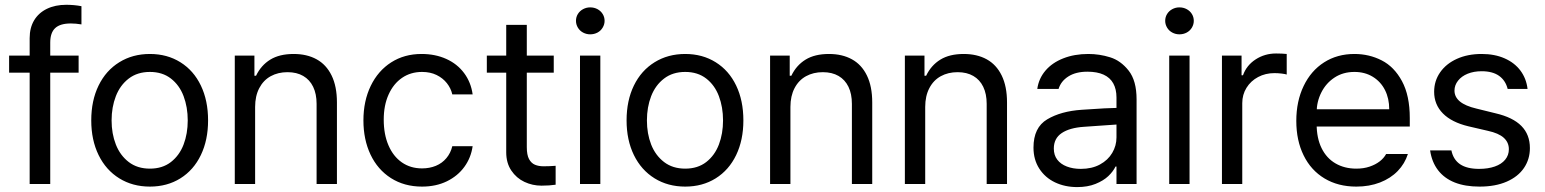

<svg xmlns="http://www.w3.org/2000/svg" viewBox="-20 -760 6381 793"><path d="M304.7 -460H17.6V-530.3H304.7ZM253.9 -740.2Q268.6 -740.2 285.2 -738.8Q301.8 -737.3 316.4 -734.4V-659.2Q293 -663.1 272.5 -663.1Q228.5 -663.1 208 -644Q187.5 -625 187.5 -584V0H102.5V-602.5Q102.5 -645.5 121.1 -676.3Q139.6 -707 173.8 -723.6Q208 -740.2 253.9 -740.2Z M356.9 -262.7Q356.9 -344.7 387.2 -406.7Q417.5 -468.8 472.7 -502.9Q527.8 -537.1 599.1 -537.1Q670.4 -537.1 725.1 -502.9Q779.8 -468.8 809.6 -406.7Q839.4 -344.7 839.4 -262.7Q839.4 -181.6 809.6 -119.6Q779.8 -57.6 725.1 -23.4Q670.4 10.7 599.1 10.7Q527.8 10.7 472.7 -23.4Q417.5 -57.6 387.2 -119.6Q356.9 -181.6 356.9 -262.7ZM755.4 -262.7Q755.4 -317.4 738.3 -362.8Q721.2 -408.2 686 -435.5Q650.9 -462.9 599.1 -462.9Q547.4 -462.9 511.7 -435.5Q476.1 -408.2 458.5 -362.8Q440.9 -317.4 440.9 -262.7Q440.9 -208 458.5 -163.1Q476.1 -118.2 511.7 -90.8Q547.4 -63.5 599.1 -63.5Q650.9 -63.5 686 -90.8Q721.2 -118.2 738.3 -163.1Q755.4 -208 755.4 -262.7Z M1033.7 0H949.7V-530.3H1030.8V-447.3H1037.6Q1058.1 -490.2 1096.2 -513.7Q1134.3 -537.1 1192.9 -537.1Q1247.6 -537.1 1287.6 -515.1Q1327.6 -493.2 1349.6 -448.2Q1371.6 -403.3 1371.6 -336.9V0H1287.6V-331.1Q1287.6 -372.1 1273.4 -401.4Q1259.3 -430.7 1232.4 -446.3Q1205.6 -461.9 1167.5 -461.9Q1128.4 -461.9 1098.1 -445.3Q1067.9 -428.7 1050.8 -396Q1033.7 -363.3 1033.7 -318.4Z M1481 -262.7Q1481 -342.8 1511.2 -405.3Q1541.5 -467.8 1595.7 -502.4Q1649.9 -537.1 1721.2 -537.1Q1777.8 -537.1 1823.2 -516.6Q1868.7 -496.1 1897 -458Q1925.3 -419.9 1932.1 -370.1H1848.1Q1842.3 -395.5 1825.7 -416.5Q1809.1 -437.5 1783.2 -450.2Q1757.3 -462.9 1723.1 -462.9Q1676.3 -462.9 1640.6 -438.5Q1605 -414.1 1585 -369.6Q1564.9 -325.2 1564.9 -265.6Q1564.9 -205.1 1584.5 -159.7Q1604 -114.3 1639.6 -89.4Q1675.3 -64.5 1723.1 -64.5Q1754.4 -64.5 1780.3 -75.2Q1806.2 -85.9 1823.7 -106.9Q1841.3 -127.9 1848.1 -156.2H1932.1Q1925.3 -108.4 1897.9 -70.8Q1870.6 -33.2 1825.7 -11.2Q1780.8 10.7 1723.1 10.7Q1649.9 10.7 1594.7 -24.4Q1539.6 -59.6 1510.3 -121.6Q1481 -183.6 1481 -262.7Z M2267.1 -460H1990.7V-530.3H2267.1ZM2155.8 -657.2V-152.3Q2155.8 -120.1 2165 -103Q2174.3 -85.9 2189.5 -79.6Q2204.6 -73.2 2225.1 -73.2Q2249.5 -73.2 2274.9 -75.2V2.9Q2249.5 6.8 2216.3 6.8Q2179.2 6.8 2146 -8.8Q2112.8 -24.4 2091.8 -55.7Q2070.8 -86.9 2070.8 -130.9V-657.2Z M2375.5 -530.3H2459.5V0H2375.5ZM2358.9 -673.8Q2358.9 -689.5 2366.7 -702.1Q2374.5 -714.8 2388.2 -722.2Q2401.9 -729.5 2417.5 -729.5Q2434.1 -729.5 2447.8 -722.2Q2461.4 -714.8 2469.2 -702.1Q2477.1 -689.5 2477.1 -673.8Q2477.1 -659.2 2469.2 -646Q2461.4 -632.8 2447.8 -625.5Q2434.1 -618.2 2417.5 -618.2Q2401.9 -618.2 2388.2 -625.5Q2374.5 -632.8 2366.7 -646Q2358.9 -659.2 2358.9 -673.8Z M2567.9 -262.7Q2567.9 -344.7 2598.1 -406.7Q2628.4 -468.8 2683.6 -502.9Q2738.8 -537.1 2810.1 -537.1Q2881.3 -537.1 2936 -502.9Q2990.7 -468.8 3020.5 -406.7Q3050.3 -344.7 3050.3 -262.7Q3050.3 -181.6 3020.5 -119.6Q2990.7 -57.6 2936 -23.4Q2881.3 10.7 2810.1 10.7Q2738.8 10.7 2683.6 -23.4Q2628.4 -57.6 2598.1 -119.6Q2567.9 -181.6 2567.9 -262.7ZM2966.3 -262.7Q2966.3 -317.4 2949.2 -362.8Q2932.1 -408.2 2897 -435.5Q2861.8 -462.9 2810.1 -462.9Q2758.3 -462.9 2722.7 -435.5Q2687 -408.2 2669.4 -362.8Q2651.9 -317.4 2651.9 -262.7Q2651.9 -208 2669.4 -163.1Q2687 -118.2 2722.7 -90.8Q2758.3 -63.5 2810.1 -63.5Q2861.8 -63.5 2897 -90.8Q2932.1 -118.2 2949.2 -163.1Q2966.3 -208 2966.3 -262.7Z M3244.6 0H3160.6V-530.3H3241.7V-447.3H3248.5Q3269 -490.2 3307.1 -513.7Q3345.2 -537.1 3403.8 -537.1Q3458.5 -537.1 3498.5 -515.1Q3538.6 -493.2 3560.5 -448.2Q3582.5 -403.3 3582.5 -336.9V0H3498.5V-331.1Q3498.5 -372.1 3484.4 -401.4Q3470.2 -430.7 3443.4 -446.3Q3416.5 -461.9 3378.4 -461.9Q3339.4 -461.9 3309.1 -445.3Q3278.8 -428.7 3261.7 -396Q3244.6 -363.3 3244.6 -318.4Z M3801.3 0H3717.3V-530.3H3798.3V-447.3H3805.2Q3825.7 -490.2 3863.8 -513.7Q3901.9 -537.1 3960.4 -537.1Q4015.1 -537.1 4055.2 -515.1Q4095.2 -493.2 4117.2 -448.2Q4139.2 -403.3 4139.2 -336.9V0H4055.2V-331.1Q4055.2 -372.1 4041 -401.4Q4026.9 -430.7 4000 -446.3Q3973.1 -461.9 3935.1 -461.9Q3896 -461.9 3865.7 -445.3Q3835.4 -428.7 3818.4 -396Q3801.3 -363.3 3801.3 -318.4Z M4513.2 -240.2 4457.5 -236.3Q4397.9 -232.4 4365.2 -210.4Q4332.5 -188.5 4332.5 -146.5Q4332.5 -119.1 4346.7 -100.6Q4360.8 -82 4386.2 -72.3Q4411.6 -62.5 4443.8 -62.5Q4489.7 -62.5 4522.9 -80.6Q4556.2 -98.6 4573.7 -128.4Q4591.3 -158.2 4591.3 -192.4V-357.4Q4591.3 -391.6 4578.1 -415.5Q4564.9 -439.5 4538.1 -451.7Q4511.2 -463.9 4471.2 -463.9Q4423.3 -463.9 4392.6 -444.3Q4361.8 -424.8 4352.1 -392.6H4264.2Q4270 -435.5 4297.9 -468.3Q4325.7 -501 4371.6 -519Q4417.5 -537.1 4475.1 -537.1Q4521 -537.1 4564.9 -523.4Q4608.9 -509.8 4641.6 -468.3Q4674.3 -426.8 4674.3 -349.6V0H4591.3V-72.3H4587.4Q4577.6 -51.8 4557.6 -32.7Q4537.6 -13.7 4504.9 -0.5Q4472.2 12.7 4429.2 12.7Q4378.4 12.7 4337.4 -6.8Q4296.4 -26.4 4272.5 -63.5Q4248.5 -100.6 4248.5 -150.4Q4248.5 -233.4 4305.2 -267.1Q4361.8 -300.8 4447.8 -306.6Q4457.5 -307.6 4541.5 -312.5L4597.2 -314.5L4598.1 -246.1Q4589.4 -246.1 4513.2 -240.2Z M4809.1 -530.3H4893.1V0H4809.1ZM4792.5 -673.8Q4792.5 -689.5 4800.3 -702.1Q4808.1 -714.8 4821.8 -722.2Q4835.4 -729.5 4851.1 -729.5Q4867.7 -729.5 4881.3 -722.2Q4895 -714.8 4902.8 -702.1Q4910.6 -689.5 4910.6 -673.8Q4910.6 -659.2 4902.8 -646Q4895 -632.8 4881.3 -625.5Q4867.7 -618.2 4851.1 -618.2Q4835.4 -618.2 4821.8 -625.5Q4808.1 -632.8 4800.3 -646Q4792.5 -659.2 4792.5 -673.8Z M5026.9 -530.3H5107.9V-449.2H5113.8Q5128.4 -490.2 5166 -514.6Q5203.6 -539.1 5250.5 -539.1Q5274.9 -539.1 5294.4 -537.1V-452.1Q5289.6 -454.1 5273.9 -456.1Q5258.3 -458 5243.7 -458Q5206.5 -458 5176.3 -441.9Q5146 -425.8 5128.4 -397.5Q5110.8 -369.1 5110.8 -334V0H5026.9Z M5334 -260.7Q5334 -341.8 5364.3 -404.8Q5394.5 -467.8 5448.7 -502.4Q5502.9 -537.1 5574.2 -537.1Q5634.8 -537.1 5686.5 -510.7Q5738.3 -484.4 5770.5 -424.8Q5802.7 -365.2 5802.7 -272.5V-237.3H5392.6V-308.6H5717.8Q5717.8 -353.5 5700.2 -388.2Q5682.6 -422.9 5649.9 -442.9Q5617.2 -462.9 5574.2 -462.9Q5527.3 -462.9 5492.2 -439.9Q5457 -417 5437.5 -378.4Q5418 -339.8 5418 -295.9V-248Q5418 -189.5 5438.5 -147.9Q5459 -106.4 5496.1 -85Q5533.2 -63.5 5582 -63.5Q5612.3 -63.5 5636.7 -71.8Q5661.1 -80.1 5678.2 -93.3Q5695.3 -106.4 5705.1 -124H5794.9Q5782.2 -84 5752.9 -53.7Q5723.6 -23.4 5679.7 -6.3Q5635.7 10.7 5582 10.7Q5506.8 10.7 5450.7 -22.9Q5394.5 -56.6 5364.3 -118.2Q5334 -179.7 5334 -260.7Z M6099.6 -465.8Q6067.4 -465.8 6042 -455.6Q6016.6 -445.3 6002 -426.8Q5987.3 -408.2 5987.3 -385.7Q5987.3 -359.4 6009.8 -340.8Q6032.2 -322.3 6078.1 -311.5L6157.2 -292Q6228.5 -275.4 6263.7 -239.7Q6298.8 -204.1 6298.8 -148.4Q6298.8 -102.5 6274.4 -66.4Q6250 -30.3 6203.1 -9.8Q6156.2 10.7 6090.8 10.7Q6031.2 10.7 5988.3 -6.3Q5945.3 -23.4 5919.4 -57.1Q5893.6 -90.8 5886.7 -138.7H5974.6Q5982.4 -100.6 6010.7 -81.5Q6039.1 -62.5 6088.9 -62.5Q6126 -62.5 6153.8 -72.3Q6181.6 -82 6196.8 -100.6Q6211.9 -119.1 6211.9 -143.6Q6211.9 -171.9 6190.9 -190.9Q6169.9 -210 6125 -219.7L6044.9 -238.3Q5975.6 -254.9 5939.5 -291.5Q5903.3 -328.1 5903.3 -380.9Q5903.3 -425.8 5928.2 -461.4Q5953.1 -497.1 5997.6 -517.1Q6042 -537.1 6099.6 -537.1Q6153.3 -537.1 6194.3 -519Q6235.4 -501 6259.8 -468.3Q6284.2 -435.5 6289.1 -392.6H6207Q6198.2 -427.7 6171.4 -446.8Q6144.5 -465.8 6099.6 -465.8Z"/></svg>

Font: Pretendard JP Variable
Style: Regular
Weight: 400
Designer: Base glyphs from Inter by Rasmus Andersson; Hangul glyphs from Noto Sans CJK(Source Han Sans) by Jang Soo-young and Kang
Foundry: Kil Hyung-jin
Version: Version 1.307;Glyphs 3.2 (3192)